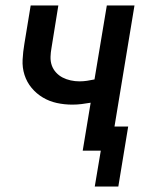

<svg xmlns="http://www.w3.org/2000/svg" viewBox="-20 -550 540 701"><path d="M326 131 348 0H282L311 -175Q294 -172 277.5 -170Q261 -168 244 -168Q215 -168 187.5 -174Q160 -180 136.5 -194Q113 -208 95.5 -229Q78 -250 69.5 -276.5Q61 -303 62.5 -332Q64 -361 69 -390L92 -530H193L168 -375Q165 -359 164.5 -342.5Q164 -326 169 -311.5Q174 -297 184.5 -285.5Q195 -274 208.5 -267Q222 -260 238 -256.5Q254 -253 270 -253Q284 -253 297.5 -255Q311 -257 325 -260L370 -530H471L398 -88H448L412 131Z"/></svg>

Font: Iosevka Curly Semibold Oblique
Style: Regular
Weight: 600
Italic angle: -9°
Monospace: yes
Designer: Belleve Invis
Foundry: Belleve Invis
Version: Version 11.1.0; ttfautohint (v1.8.3)